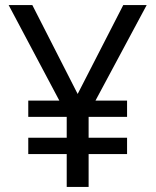

<svg xmlns="http://www.w3.org/2000/svg" viewBox="-20 -734 612 754"><path d="M285 -365 107 -714H14L213 -339H91V-275H242V-193H91V-129H242V0H328V-129H479V-193H328V-275H479V-339H355L556 -714H464Z"/></svg>

Font: Noto Sans Osage
Style: Regular
Weight: 400
Designer: Monotype Design Team
Foundry: Monotype Imaging Inc.
Version: Version 2.002